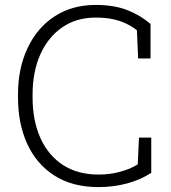

<svg xmlns="http://www.w3.org/2000/svg" viewBox="-20 -741 685 771"><path d="M375.5 10.3Q270.5 10.3 198.2 -36.1Q126 -82.5 89.1 -163.8Q52.2 -245.1 52.2 -350.6V-359.9Q52.2 -467.3 90.8 -547.9Q128.9 -629.4 199.2 -675.3Q269.5 -721.2 364.3 -721.2Q437.5 -721.2 490.5 -700.7Q543.5 -680.2 584.5 -644.5V-506.3H534.7L529.8 -619.6Q508.3 -636.2 484.9 -647Q460.9 -658.2 431.9 -664.3Q402.8 -670.4 364.3 -670.4Q286.6 -670.4 230 -631.3Q172.9 -591.8 141.8 -522.2Q110.8 -452.6 110.8 -360.8V-350.6Q110.8 -256.3 142.6 -186Q174.3 -116.2 233.4 -78.1Q292.5 -40 376 -40Q420.9 -40 462.6 -51.3Q504.4 -62.5 533.2 -81.1L538.1 -188.5H587.4V-46.9Q543.9 -18.6 489.5 -4.2Q435.1 10.3 375.5 10.3Z"/></svg>

Font: Hanuman Light
Style: Regular
Weight: 300
Designer: Danh Hong
Version: Version 8.002; ttfautohint (v1.8.3)